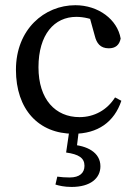

<svg xmlns="http://www.w3.org/2000/svg" viewBox="-20 -508 528 748"><path d="M266.6 13.1C360.7 13.1 425.1 -32.5 452.8 -115.4L428.2 -128.5C397.3 -79.4 347.1 -51.7 289.7 -51.7C196.3 -51.7 129.9 -120.4 129.9 -245.8C129.9 -374.2 192 -442.3 277.3 -442.3C305.5 -442.3 339.1 -435.3 372.9 -417.5L325.4 -454.7L349.5 -367.7C356.3 -340.1 370.5 -319.8 403.8 -319.8C429.4 -319.8 444.8 -332.1 450.1 -357.7C437.4 -432 363.4 -487.7 273.5 -487.7C152.8 -487.7 42.1 -393.6 42.1 -236.2C42.1 -82.4 129.7 13.1 266.6 13.1ZM237.6 86.2C286.2 93 309.1 107 309.1 137.9C309.1 165.6 290.3 183.4 251.5 183.4C233.5 183.4 219.3 182.3 203.2 180.1L196 211C209.5 215.3 230.6 220.3 258.9 220.3C332.8 220.3 371.2 186.1 371.2 139.8C371.2 85.3 318.1 58.8 257 55.5L277.7 76.8L287.6 -3.1H250.7L237.6 86.2Z"/></svg>

Font: Source Serif Variable
Style: Regular
Weight: 389
Designer: Frank Grießhammer
Foundry: Adobe Systems Incorporated
Version: Version 3.001;hotconv 1.0.111;makeotfexe 2.5.65597